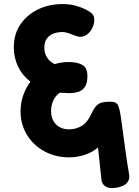

<svg xmlns="http://www.w3.org/2000/svg" viewBox="-20 -782 692 959"><path d="M538.1 157.4Q516.8 157.4 502.6 146.1Q488.3 134.7 486.3 112.3L469.6 -45Q439.4 -20.3 402 -8.2Q364.6 3.9 325.4 3.9Q257.4 3.9 202.3 -25.9Q147.1 -55.8 114.9 -108.1Q82.7 -160.3 82.7 -225.8Q82.7 -268.6 96.1 -306.2Q109.4 -343.9 132.1 -374Q91.9 -404.7 70.4 -449.3Q49 -493.9 49 -545.1Q49 -612.3 82.4 -660.8Q115.8 -709.2 170.8 -735.4Q225.8 -761.7 291.7 -761.7Q327.8 -761.7 356.8 -753.9Q385.8 -746.1 409.8 -733.6Q427.9 -725.2 439.3 -714.2Q450.8 -703.1 450.8 -681.8Q450.8 -662.2 441.5 -642.9Q432.2 -623.7 416.2 -610.8Q400.2 -598 380.7 -598Q375.9 -598 369.7 -599.7Q363.4 -601.3 355.9 -603.8Q340.8 -609.6 323.9 -615.7Q307 -621.9 291.7 -621.9Q265.7 -621.9 245.2 -613.6Q224.8 -605.2 213.1 -588.1Q201.4 -571 201.4 -545.1Q201.4 -517 214.1 -496Q226.7 -475 252.6 -461.8Q269.6 -466.8 286.6 -469.5Q303.7 -472.2 322.7 -472.2Q365.7 -472.2 391.1 -457.9Q416.6 -443.7 416.6 -402.1Q416.6 -365.1 403.3 -346.9Q390 -328.7 369.7 -322.7Q349.3 -316.8 325.9 -316.8Q313.7 -316.8 301.8 -317.9Q290 -319 278.8 -319.2Q259.2 -305.6 247.2 -281.8Q235.1 -258.1 235.1 -225.8Q235.1 -199.7 246.1 -179.2Q257.1 -158.8 277.2 -147.3Q297.3 -135.9 325.4 -135.9Q357.8 -135.9 387.2 -152.6Q416.7 -169.3 439.6 -219.7Q451 -243.6 462.8 -255.1Q474.7 -266.7 490.7 -270.3Q506.7 -274 530.3 -274Q562.1 -274.8 570.6 -253.8Q579.1 -232.9 585.2 -186.1Q596.2 -109.4 605.4 -38.9Q614.6 31.7 624.8 88.2Q628.3 109.6 619.9 123.4Q611.6 137.2 596.7 144.6Q581.8 151.9 565.8 154.7Q549.8 157.4 538.1 157.4Z"/></svg>

Font: Playpen Sans Deva
Style: Regular
Weight: 400
Designer: Pooja Saxena, Gunjan Panchal, Laura Meseguer, Veronika Burian, José Scaglione
Foundry: TypeTogether
Version: Version 2.000